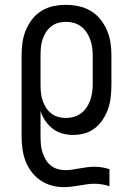

<svg xmlns="http://www.w3.org/2000/svg" viewBox="-20 -548 540 791"><path d="M242 223Q217 223 192 216Q167 209 146 194.5Q125 180 109.5 159.5Q94 139 85 115Q76 91 72.5 65.5Q69 40 69 15V-320Q69 -346 72.5 -372Q76 -398 86 -422.5Q96 -447 112 -468Q128 -489 150.5 -503Q173 -517 199 -522.5Q225 -528 251 -528Q277 -528 303.5 -522.5Q330 -517 353 -503.5Q376 -490 393 -469Q410 -448 420.5 -423.5Q431 -399 435 -373Q439 -347 439 -320V-200Q439 -175 436.5 -150.5Q434 -126 426.5 -103Q419 -80 405.5 -58.5Q392 -37 373 -21.5Q354 -6 330 1Q306 8 281 8Q259 8 237 2Q215 -4 197 -18Q179 -32 166.5 -50.5Q154 -69 147 -91V15Q147 31 148.5 47.5Q150 64 155 79.5Q160 95 168 109Q176 123 189 133.5Q202 144 217.5 148.5Q233 153 250 153Q265 153 279.5 150.5Q294 148 309 145.5Q324 143 339 141Q354 139 369 139Q385 139 400.5 141.5Q416 144 431 149V219Q416 214 400 211.5Q384 209 369 209Q353 209 337 211.5Q321 214 305.5 216.5Q290 219 274 221Q258 223 242 223ZM251 -62Q268 -62 284 -66.5Q300 -71 313.5 -81Q327 -91 336.5 -105Q346 -119 351.5 -134.5Q357 -150 359.5 -166.5Q362 -183 362 -200V-320Q362 -337 359.5 -353.5Q357 -370 351.5 -385.5Q346 -401 336.5 -415Q327 -429 314 -439Q301 -449 284.5 -453.5Q268 -458 251 -458Q235 -458 219 -453.5Q203 -449 190 -438.5Q177 -428 168.5 -414Q160 -400 155 -384.5Q150 -369 148.5 -352.5Q147 -336 147 -320V-200Q147 -184 148.5 -167.5Q150 -151 155 -135.5Q160 -120 168.5 -106Q177 -92 190 -81.5Q203 -71 219 -66.5Q235 -62 251 -62Z"/></svg>

Font: Iosevka Gothic
Style: Regular
Weight: 400
Monospace: yes
Designer: Belleve Invis
Foundry: Belleve Invis
Version: Version 15.5.1; ttfautohint (v1.8.4)